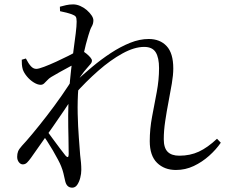

<svg xmlns="http://www.w3.org/2000/svg" viewBox="-20 -808 1040 878"><path d="M320.6 -375.9 322.5 -432.5Q359.1 -466.7 400.9 -501.6Q442.7 -536.5 486.8 -565.5Q530.9 -594.4 574.8 -612.1Q618.6 -629.7 659.9 -629.7Q711.7 -629.7 742 -597.2Q772.4 -564.8 772.4 -494.7Q772.4 -465.4 765.8 -426.1Q759.2 -386.9 750.6 -342.5Q742 -298.1 735.5 -254Q728.9 -209.8 728.9 -171.6Q728.9 -131.8 746.6 -113.9Q764.4 -96 800.1 -96Q849.4 -96 889.3 -114.5Q929.2 -133 972.4 -173.5L989.7 -155.4Q968.2 -124.1 936.2 -95.5Q904.2 -66.9 865.9 -48.8Q827.6 -30.7 784.6 -30.7Q731.6 -30.7 698.2 -63.4Q664.8 -96.2 664.8 -162.5Q664.8 -218.4 675.5 -274.7Q686.2 -331.1 696.8 -387.1Q707.3 -443.1 707.3 -496.5Q707.3 -544.1 692.1 -568.8Q676.8 -593.5 639.2 -593.5Q594.4 -593.5 539.9 -563.5Q485.4 -533.6 429 -484.1Q372.6 -434.6 320.6 -375.9ZM320.6 -460.8 318.7 -373.2Q299.5 -342.2 274.2 -304.8Q248.9 -267.4 221.7 -228.4Q194.5 -189.4 168.4 -152.6Q142.3 -115.8 121.3 -85.7Q112.4 -73.4 104.1 -64.9Q95.8 -56.5 84.7 -56.3Q74.4 -56.1 66.5 -66.1Q58.5 -76.1 58.5 -90.9Q58.5 -105 62.7 -115.7Q66.8 -126.3 80.5 -141.5Q97.5 -159.3 127.7 -195.5Q157.9 -231.7 193.5 -277.6Q229 -323.5 262.5 -371.5Q296 -419.4 320.6 -460.8ZM169.1 -201.4 185 -223Q199.9 -202.6 218.5 -177.2Q237 -151.7 254.1 -129.3Q271.2 -106.8 279.8 -96.1Q293.7 -80.6 294.1 -102.6Q294.3 -131.7 293.1 -178.4Q291.8 -225 291.8 -280.2Q291.9 -335.4 295.9 -387.5Q299.6 -440.2 305.2 -489.4Q310.8 -538.7 316.5 -581Q322.2 -623.3 326.4 -656.2Q330.5 -689.2 330.5 -709.1Q330.5 -725.9 326.3 -731.8Q322 -737.7 308 -742.8Q298.5 -746 284.9 -749.9Q271.3 -753.7 254.6 -756.8L253.8 -777.3Q267.3 -781.2 282.5 -784.5Q297.7 -787.9 314.6 -787.9Q330.5 -787.9 346.7 -780.8Q362.9 -773.8 376.3 -762.3Q389.7 -750.8 398.3 -738.3Q407 -725.7 407 -715.2Q407 -699.6 399.7 -687.2Q392.4 -674.9 383.9 -645.2Q379.5 -631.1 372.9 -606Q366.4 -580.8 359.3 -548.4Q352.3 -516 346.6 -479.1Q340.9 -442.2 338.3 -405.4Q333.9 -346.7 335.3 -287.5Q336.7 -228.3 340.5 -179.4Q344.3 -130.6 346.5 -99.4Q348.9 -80 350.4 -63.7Q351.8 -47.4 351.8 -30.7Q351.8 -13.6 347 5Q342.3 23.6 333.3 36.9Q324.4 50.2 310.3 50.2Q297.1 50.2 288.8 41.9Q280.6 33.6 277.3 16.2Q273.3 -1.9 269.9 -16.1Q266.5 -30.3 259.7 -47.4Q255.5 -58.6 245.2 -78Q235 -97.4 221.8 -120.1Q208.5 -142.7 194.6 -164.1Q180.7 -185.5 169.1 -201.4ZM213.7 -455.6Q203.7 -449.4 196.2 -441Q188.7 -432.7 181.8 -426.5Q174.9 -420.2 166.1 -420.2Q151.9 -420.2 134.5 -430.9Q117.1 -441.6 103.3 -458.2Q89.5 -474.8 84.1 -490.7Q80.9 -502.1 80.1 -513.5Q79.3 -524.9 79.5 -534.9L98.4 -540.5Q110.1 -517.4 121.3 -505.2Q132.5 -493 146 -493Q156.5 -493 181.8 -502.6Q207.2 -512.2 237.2 -526Q267.2 -539.8 292.3 -552.4Q317.3 -565.1 327.4 -570.9Q336.5 -576.3 342.2 -577.5Q348 -578.7 356.6 -574.9Q365.4 -570.7 375.6 -562.4Q385.7 -554.2 393.1 -545.5Q400.4 -536.9 400.4 -530.9Q400.4 -522.2 393.3 -514.5Q386.2 -506.8 376.8 -495.4Q364.1 -481.3 351.4 -463Q338.7 -444.8 325.8 -425.3L329.6 -483.3Q334.4 -491.3 339.1 -503.1Q343.8 -514.8 347.2 -527.4Q325.4 -517.2 300.9 -504.4Q276.4 -491.6 254 -478.8Q231.6 -465.9 213.7 -455.6Z"/></svg>

Font: Early Summer Mincho VF
Style: Regular
Weight: 250
Designer: GuiWonder
Version: Version 1.002